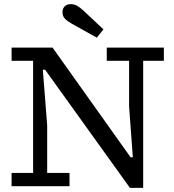

<svg xmlns="http://www.w3.org/2000/svg" viewBox="-20 -900 840 928"><path d="M496 -606V-670H772V-606H672V8H608L198 -563H187L208 -295V-64H316V0H36V-64H140V-606H36V-670H234L611 -140H622L604 -385V-606ZM480 -758 448 -718Q417 -735 387 -752Q357 -769 326 -786Q305 -798 293.5 -810Q282 -822 282 -841Q282 -859 293 -869.5Q304 -880 321 -880Q338 -880 352 -872.5Q366 -865 384 -848Z"/></svg>

Font: Source Serif 4 Caption
Style: Regular
Weight: 400
Designer: Frank Grießhammer
Foundry: Adobe Systems Incorporated
Version: Version 4.004;hotconv 1.0.117;makeotfexe 2.5.65602